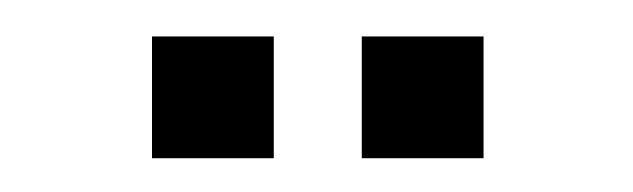

<svg xmlns="http://www.w3.org/2000/svg" viewBox="-20 -744 356 108"><path d="M183.5 -655V-723.5H252V-655ZM65.5 -655V-723.5H134V-655Z"/></svg>

Font: Big Shoulders
Style: Regular
Weight: 400
Designer: Patric King
Foundry: XO Type Co
Version: Version 2.002